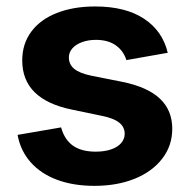

<svg xmlns="http://www.w3.org/2000/svg" viewBox="-20 -573 596 603"><path d="M35.2 -149.4 171.9 -172.9Q182.6 -134.3 209.2 -115.5Q235.8 -96.7 280.8 -96.7Q308.1 -96.7 328.9 -103.8Q349.6 -110.8 360.6 -123.8Q371.6 -136.7 371.6 -152.8Q371.6 -174.3 354.2 -188Q336.9 -201.7 300.8 -209L207 -228.5Q127.9 -244.6 88.9 -283.2Q49.8 -321.8 49.8 -383.3Q49.8 -435.1 78.1 -473.4Q106.4 -511.7 158.4 -532.2Q210.4 -552.7 278.8 -552.7Q374 -552.7 432.4 -514.2Q490.7 -475.6 506.8 -407.2L377 -384.3Q367.7 -413.6 343.5 -430.7Q319.3 -447.8 281.2 -447.8Q257.3 -447.8 237.8 -440.7Q218.3 -433.6 207.3 -421.1Q196.3 -408.7 196.3 -392.6Q196.3 -371.1 212.6 -357.2Q229 -343.3 266.1 -335.4L364.3 -315.9Q443.4 -299.8 482.2 -263.2Q521 -226.6 521 -168.5Q521 -115.7 489.7 -75Q458.5 -34.2 403.1 -11.7Q347.7 10.7 276.9 10.7Q210.9 10.7 159.9 -8.1Q108.9 -26.9 76.7 -63Q44.4 -99.1 35.2 -149.4Z"/></svg>

Font: Inter RS Variable
Style: Regular
Weight: 400
Designer: Rasmus Andersson (customised by Maria Ramos and Noel Pretorius)
Foundry: rsms
Version: Version 3.001;Glyphs 3.2.3 (3260)